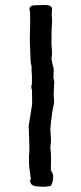

<svg xmlns="http://www.w3.org/2000/svg" viewBox="-20 -737 318 758"><path d="M153.3 0.5 137.7 -0.5Q99.1 -0.5 99.1 -22Q99.1 -26.4 101.6 -32.2L95.7 -76.2Q94.2 -86.9 94.2 -118.7Q96.2 -135.3 96.2 -151.9L93.3 -240.7L106.9 -325.7L106.4 -379.9Q103.5 -389.2 103.5 -395.5Q103.5 -399.4 106 -404.3V-439.9Q104.5 -448.7 104.5 -475.1Q100.6 -488.8 100.6 -502.4L97.7 -575.7L99.1 -646L98.6 -690.9Q96.2 -696.8 96.2 -700.7Q96.2 -716.3 120.6 -716.3L155.8 -717.3Q183.1 -717.3 185.5 -703.6L184.1 -679.2Q184.1 -669.9 185.5 -660.2V-653.8Q185.5 -648.4 185.1 -646Q183.1 -621.6 183.1 -566.4L185.5 -529.8Q185.5 -517.6 183.1 -506.3Q186 -483.9 191.9 -466.3Q191.9 -445.8 190.9 -430.7Q194.3 -419.4 194.3 -409.7Q194.3 -403.3 192.4 -397Q193.4 -396.5 193.4 -395.5L191.9 -366.2Q191.9 -355 193.4 -342.8V-335.4Q193.4 -328.6 192.4 -325.7Q185.1 -295.9 178.7 -228.5L181.2 -185.1Q181.2 -169.9 178.7 -156.7Q181.6 -129.9 181.6 -108.4Q181.6 -83.5 180.7 -64.5Q189.9 -51.8 189.9 -39.6Q189.9 -19 180.7 -2.9Q173.3 -2.4 166.3 -1Q159.2 0.5 153.3 0.5Z"/></svg>

Font: Kurland
Style: Regular
Weight: 400
Designer: GGBot
Version: 0.22